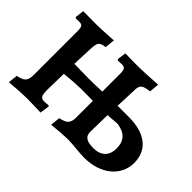

<svg xmlns="http://www.w3.org/2000/svg" viewBox="-117 -928 1217 1217"><g transform="rotate(45 491.0 -319.5)"><path d="M733 -373H632L638 -526C640 -565 655 -576 713 -583L719 -649C644 -644 578 -641 518 -641C488 -641 460 -642 432 -643L424 -585L429 -577C443 -577 456 -578 464 -578C493 -578 500 -568 500 -526V-368C448 -366 412 -365 381 -365L250 -367L256 -511C259 -566 266 -575 316 -583L322 -649C251 -645 199 -642 173 -642L54 -643L47 -585L52 -577L82 -578C111 -578 118 -568 118 -526V-139C118 -83 103 -66 46 -55L39 9C77 5 151 0 197 0C226 0 290 2 317 3L326 -60L321 -66C313 -65 297 -63 284 -63C253 -63 245 -77 245 -132L248 -275C314 -282 371 -285 390 -285C412 -285 455 -285 499 -284V-136C499 -85 483 -67 426 -56L419 10C479 4 534 0 558 0C611 0 665 10 716 10C860 10 963 -73 963 -191C963 -307 879 -373 733 -373ZM714 -74C652 -74 626 -92 626 -133L629 -286L713 -292C785 -281 819 -246 819 -176C819 -111 780 -74 714 -74Z"/></g></svg>

Font: Alegreya SC
Style: Bold
Weight: 700
Designer: Juan Pablo del Peral
Foundry: Huerta Tipografica
Version: Version 2.007;PS 002.007;hotconv 1.0.88;makeotf.lib2.5.64775